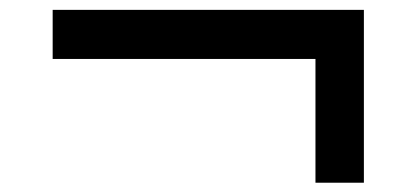

<svg xmlns="http://www.w3.org/2000/svg" viewBox="-20 -473 861 397"><path d="M632.3 -95.2V-351.1H88.9V-452.6H732.4V-95.2Z"/></svg>

Font: Now Alt
Style: Bold
Weight: 700
Designer: Alfredo Marco Pradil
Foundry: Alfredo Marco Pradil
Version: Version 1.002;PS 001.002;hotconv 1.0.88;makeotf.lib2.5.64775